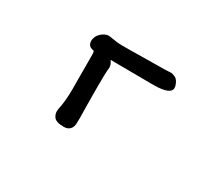

<svg xmlns="http://www.w3.org/2000/svg" viewBox="-95 -717 1191 1022"><g transform="rotate(30 500.0 -206.0)"><path d="M413.6 -328.1Q413.6 -324.7 412.6 -320.3Q411.6 -313 411.6 -311.5V-311Q409.7 -274.4 409.7 -231.9V-160.2Q409.7 -122.1 410.6 -80.6Q412.6 -2.9 410.6 19Q408.2 46.4 387.2 58.1Q376.5 64 358.4 64Q311.5 64 297.4 43Q287.1 28.3 287.1 9.8Q287.1 2 288.6 -4.9Q300.8 -60.1 300.8 -132.8Q300.8 -135.7 300.5 -175.8Q300.3 -215.8 300.3 -264.2Q300.3 -330.1 300 -343.5Q299.8 -356.9 298.3 -360.8Q297.4 -366.2 295.9 -366.7Q269.5 -370.1 262.2 -386.7Q258.3 -396 258.3 -404.3Q258.3 -412.6 260.3 -420.4Q262.7 -433.1 270.5 -443.4Q290.5 -468.3 315.4 -474.6Q320.8 -476.1 326.2 -476.1H326.7Q343.8 -474.1 356.7 -471.9Q369.6 -469.7 373 -469.2Q376.5 -468.8 379.6 -468.3Q382.8 -467.8 386 -467.5Q389.2 -467.3 392.6 -467Q396 -466.8 398.9 -466.8Q405.8 -466.3 412.1 -466.3H451.2L672.9 -469.2Q686 -469.2 695.8 -470.2Q705.6 -471.2 713.9 -471.2Q716.8 -471.2 733.4 -465.3Q751 -459.5 761.7 -435.1Q768.1 -420.9 768.1 -409.2Q768.1 -396 755.9 -386.2Q737.3 -372.1 689.9 -368.7Q673.8 -367.7 651.9 -367.7Q629.9 -367.7 599.1 -368.2Q568.4 -368.7 533.7 -368.7Q499 -368.7 464.6 -369.1Q430.2 -369.6 398.9 -369.6Q407.7 -355.5 410.6 -347.2Q413.6 -336.9 413.6 -328.1Z"/></g></svg>

Font: Bakudai
Style: Medium
Weight: 500
Version: Version 1.48